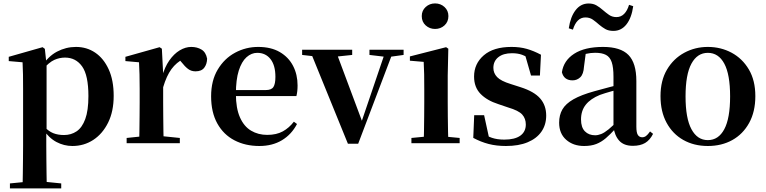

<svg xmlns="http://www.w3.org/2000/svg" viewBox="-20 -821 4391 1101"><path d="M36.9 259.3V230.8L146 220.1H225.4L331.1 230.8V259.3ZM109.4 259.3Q110.4 217.3 110.9 174.2Q111.4 131 111.9 89.9Q112.4 48.8 112.4 13.8V-308.7Q112.4 -358.5 111.9 -393Q111.4 -427.5 109.4 -463.8L30.2 -470.7V-495.2L224.2 -550.4L237.2 -540.9L245.8 -460.8L247.1 -455V-75.6L245.4 -63V13Q245.4 47.8 245.9 89.3Q246.4 130.8 246.9 174Q247.4 217.3 248.4 259.3ZM395.1 16.2Q347 16.2 303.7 -6.7Q260.4 -29.6 224.3 -82.3H212.1L230.6 -97.8Q258.5 -67.8 285.5 -57.3Q312.6 -46.7 347.1 -46.7Q387.7 -46.7 419.3 -67.9Q450.8 -89.1 468.9 -138.2Q487 -187.4 487 -270.1Q487 -389.4 450.9 -440.1Q414.8 -490.8 352.6 -490.8Q321.3 -490.8 291.4 -477.5Q261.5 -464.2 224 -421.1L209.1 -437.5H217.5Q255.3 -497.6 306.7 -524.8Q358.1 -551.9 415.6 -551.9Q477.4 -551.9 525.9 -519.1Q574.5 -486.2 603.2 -423.5Q631.9 -360.9 631.9 -271.4Q631.9 -182.3 600 -117.9Q568.1 -53.5 514.7 -18.6Q461.3 16.2 395.1 16.2Z M706.2 0V-29.9L814.3 -41.2H900.8L1011.2 -29.9V0ZM777.2 0Q778.9 -25.5 779.4 -67.4Q779.9 -109.4 780.4 -154.8Q780.9 -200.3 780.9 -234.8V-310.2Q780.9 -360.7 780 -394.1Q779.2 -427.5 777.2 -463.8L699.1 -470.7V-495.2L895.2 -550.4L908.2 -541.7L915.6 -398.7V-397.7V-234.8Q915.6 -200.3 916.1 -154.8Q916.6 -109.4 917.1 -67.4Q917.6 -25.5 918.6 0ZM915.4 -320.2 882.3 -380.9H909.4Q924 -435.6 950.6 -473.9Q977.3 -512.2 1010.4 -532.1Q1043.5 -551.9 1076.6 -551.9Q1110.2 -551.9 1135.4 -536.8Q1160.7 -521.7 1167.7 -484.5Q1166.9 -453.2 1151.2 -432.6Q1135.4 -411.9 1101.2 -411.9Q1076.5 -411.9 1058.2 -425.8Q1040 -439.6 1020.8 -464.4L997.8 -490.9L1034.4 -485.1Q991.5 -463.1 963.2 -424.7Q934.9 -386.2 915.4 -320.2Z M1467.2 16.2Q1386.8 16.2 1324.2 -16.5Q1261.6 -49.1 1226.1 -113Q1190.6 -176.9 1190.6 -268.8Q1190.6 -358.8 1228.6 -422.2Q1266.5 -485.7 1328.2 -518.8Q1389.9 -551.9 1460.4 -551.9Q1534.1 -551.9 1584.5 -522.5Q1634.8 -493.1 1660.6 -443.2Q1686.4 -393.3 1686.4 -330.9Q1686.4 -296.1 1679.7 -270.2H1249.1V-304.6H1504.4Q1536.5 -304.6 1547.9 -322.2Q1559.3 -339.8 1559.3 -380.4Q1559.3 -446.3 1531.2 -482.2Q1503.1 -518 1455.1 -518Q1421.7 -518 1393.6 -492.9Q1365.6 -467.8 1349.1 -416Q1332.7 -364.1 1332.7 -282.7Q1332.7 -200.5 1355.9 -148.2Q1379 -95.8 1419.8 -71.7Q1460.5 -47.5 1512.4 -47.5Q1565.4 -47.5 1601.9 -67.7Q1638.3 -87.9 1665.2 -123.2L1683.1 -109.9Q1651.6 -49.8 1596.7 -16.8Q1541.7 16.2 1467.2 16.2Z M1975 3.1 1755.7 -535.7H1903L2065.6 -100.6H2044.7L2050.4 -114.7L2193.4 -535.7H2238.4L2034 3.1ZM1712.5 -506V-535.7H1999.6V-506L1894.4 -494.8H1810.1ZM2098.6 -506V-535.7H2294.4V-506L2213.4 -494.8H2193Z M2339.2 0V-29.9L2445.8 -40.2H2507.8L2615.8 -29.9V0ZM2409.6 0Q2410.6 -25.5 2411.3 -67.4Q2411.9 -109.4 2412.4 -154.8Q2412.9 -200.3 2412.9 -234.8V-308Q2412.9 -358.3 2412.3 -394.3Q2411.6 -430.4 2409.6 -466.2L2330.5 -472.9V-497.4L2538.1 -550.4L2550.8 -541.7L2547.4 -387.9V-234.8Q2547.4 -200.3 2547.9 -154.8Q2548.4 -109.4 2549.2 -67.4Q2550.1 -25.5 2551.1 0ZM2474.8 -655Q2443.6 -655 2421 -675.4Q2398.5 -695.9 2398.5 -728.8Q2398.5 -760.3 2421 -780.9Q2443.6 -801.4 2474.8 -801.4Q2506.5 -801.4 2528.9 -780.9Q2551.3 -760.3 2551.3 -728.8Q2551.3 -695.9 2528.9 -675.4Q2506.5 -655 2474.8 -655Z M2881.3 16.2Q2826.6 16.2 2781.7 4.5Q2736.8 -7.2 2693.9 -30.3L2699.2 -160.4H2756.1L2786.6 -20.6L2738.6 -26V-62Q2770.7 -41.1 2800.9 -30.7Q2831.2 -20.4 2871.8 -20.4Q2932.1 -20.4 2963.7 -43Q2995.2 -65.7 2995.2 -107.2Q2995.2 -140.9 2974.7 -164Q2954.1 -187.1 2893.5 -204.9L2837.7 -223.9Q2772.9 -244.5 2735.7 -282.6Q2698.5 -320.7 2698.5 -382Q2698.5 -455.6 2754.2 -503.8Q2809.9 -551.9 2913.2 -551.9Q2961.5 -551.9 3000.9 -540.7Q3040.2 -529.5 3082.1 -507.2L3076.1 -387.7H3025.1L2986.6 -521.5L3029 -507.8V-477Q2998.7 -497.5 2974.1 -506.7Q2949.5 -515.8 2915.8 -515.8Q2866 -515.8 2837.6 -493.1Q2809.2 -470.4 2809.2 -431.8Q2809.2 -401.6 2830.6 -379.1Q2851.9 -356.6 2908.8 -339.1L2964.9 -321.1Q3042.8 -296.3 3077.4 -256.6Q3112.1 -217 3112.1 -158.3Q3112.1 -105.4 3084.8 -66.1Q3057.4 -26.7 3006 -5.3Q2954.6 16.2 2881.3 16.2Z M3329.6 16.2Q3267.2 16.2 3226.8 -19.4Q3186.3 -54.9 3186.3 -117.6Q3186.3 -161.2 3205 -193.6Q3223.7 -226.1 3268.1 -251.5Q3312.6 -277 3388.4 -297.9Q3427.8 -309.4 3477.4 -322Q3527 -334.6 3567 -344.4V-318.9Q3527 -308.9 3487 -297.6Q3446.9 -286.4 3420.1 -276.7Q3366.3 -254.9 3339.1 -220.6Q3311.8 -186.4 3311.8 -135.9Q3311.8 -90.4 3334.1 -67.9Q3356.3 -45.3 3393 -45.3Q3409.3 -45.3 3427.7 -52.6Q3446.1 -59.9 3470.4 -79.7Q3494.8 -99.4 3528.3 -135.5L3543.8 -82.4H3508.7Q3479.6 -50.6 3454.2 -28.7Q3428.7 -6.8 3399.4 4.7Q3370 16.2 3329.6 16.2ZM3609.1 15.2Q3557.6 15.2 3530.9 -14.2Q3504.2 -43.6 3497.9 -94V-96.5V-381.4Q3497.9 -434.7 3487.8 -464.5Q3477.7 -494.3 3454.6 -506.3Q3431.5 -518.3 3393 -518.3Q3367.4 -518.3 3340.3 -512.2Q3313.2 -506.1 3276.8 -491.2L3339.1 -516.3L3328.9 -439.2Q3326.3 -395.9 3307.6 -378Q3288.8 -360.2 3263.3 -360.2Q3214.1 -360.2 3202.2 -406.5Q3211.9 -473.5 3272.4 -512.7Q3332.9 -551.9 3438.1 -551.9Q3538.4 -551.9 3583.7 -505.9Q3629.1 -459.8 3629.1 -356.2V-94.8Q3629.1 -60.3 3637.8 -47Q3646.6 -33.8 3662.7 -33.8Q3674.3 -33.8 3684.3 -40.9Q3694.3 -48.1 3707.7 -67.2L3724.9 -53.4Q3707 -17.5 3679.2 -1.1Q3651.4 15.2 3609.1 15.2ZM3241.6 -658.7Q3251.1 -724.3 3280.6 -762.6Q3310.1 -801 3355.6 -801Q3381.9 -801 3400.9 -789.8Q3419.9 -778.6 3435.6 -764.6Q3454.1 -748.5 3472.4 -735.7Q3490.7 -723 3514.8 -723Q3540.8 -723 3559 -741.3Q3577.2 -759.6 3587.2 -793.3L3611.1 -785.5Q3601.7 -718.5 3572.2 -681.1Q3542.7 -643.8 3497.6 -643.8Q3469.6 -643.8 3451.1 -654.5Q3432.6 -665.1 3416.4 -678.9Q3398.2 -695.2 3380 -708.1Q3361.7 -721 3337.2 -721Q3311.2 -721 3293.4 -702.9Q3275.6 -684.9 3265.3 -651Z M4039 16.2Q3959.7 16.2 3898.5 -18.3Q3837.3 -52.8 3802.5 -117Q3767.6 -181.2 3767.6 -269.8Q3767.6 -359.1 3804.8 -422Q3842 -484.9 3903.9 -518.4Q3965.8 -551.9 4039 -551.9Q4113.1 -551.9 4175.1 -518.8Q4237 -485.6 4274.2 -422.7Q4311.4 -359.8 4311.4 -269.8Q4311.4 -180.5 4276 -116.3Q4240.6 -52 4179.4 -17.9Q4118.2 16.2 4039 16.2ZM4039 -17.5Q4100 -17.5 4133.4 -80.1Q4166.7 -142.6 4166.7 -268.1Q4166.7 -394.2 4133.4 -456.1Q4100 -518 4039 -518Q3978.7 -518 3945 -456.1Q3911.2 -394.2 3911.2 -268.1Q3911.2 -142.6 3945 -80.1Q3978.7 -17.5 4039 -17.5Z"/></svg>

Font: Noto Serif HK
Style: Regular
Weight: 200
Designer: Ryoko NISHIZUKA 西塚涼子 (kana & ideographs); Frank Grießhammer (Latin, Greek & Cyrillic); Wenlong ZHANG 张文龙 (bopomofo); San
Foundry: Adobe
Version: Version 2.001;hotconv 1.1.0;makeotfexe 2.6.0